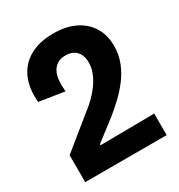

<svg xmlns="http://www.w3.org/2000/svg" viewBox="-162 -784 834 894"><g transform="rotate(-30 255.5 -337.0)"><path d="M37 0V-145L233 -304Q254 -323 271.5 -343Q289 -363 302 -384.5Q315 -406 322.5 -428.5Q330 -451 330 -475Q330 -500 321 -518.5Q312 -537 294.5 -547Q277 -557 252 -557Q227 -557 209.5 -547Q192 -537 181.5 -518Q171 -499 168.5 -472.5Q166 -446 169 -412L34 -433Q27 -506 50.5 -560.5Q74 -615 126 -644.5Q178 -674 253 -674Q323 -674 371.5 -649.5Q420 -625 445.5 -582Q471 -539 471 -483Q471 -436 454.5 -394.5Q438 -353 411.5 -318.5Q385 -284 354.5 -255.5Q324 -227 297 -205L185 -119V-113L475 -116V0Z"/></g></svg>

Font: Bricolage Grotesque 36pt SemiCondensed
Style: Bold
Weight: 700
Width: 4
Designer: Mathieu Triay
Foundry: Atelier Triay
Version: Version 1.001;gftools[0.9.33.dev8+g029e19f]